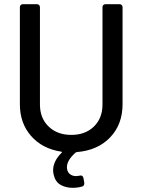

<svg xmlns="http://www.w3.org/2000/svg" viewBox="-20 -720 681 918"><path d="M485 -700H551Q558 -700 562 -696Q566 -692 566 -685V-222Q566 -125 506.5 -63Q447 -1 348 7Q346 7 342 9Q300 46 300 79Q300 100 312.5 111Q325 122 344 122Q349 122 361 120L366 119Q376 119 379 131L383 154V157Q383 169 372 172Q352 178 327 178Q295 178 270 164Q245 150 237 117Q234 105 234 94Q234 51 274 11Q279 6 272 5Q182 -9 128.5 -70Q75 -131 75 -222V-685Q75 -692 79 -696Q83 -700 90 -700H156Q163 -700 167 -696Q171 -692 171 -685V-220Q171 -155 212.5 -115Q254 -75 321 -75Q388 -75 429 -115Q470 -155 470 -220V-685Q470 -692 474 -696Q478 -700 485 -700Z"/></svg>

Font: Barlow_Medium_SS
Style: Regular
Weight: 500
Designer: Jeremy Tribby
Foundry: Jeremy Tribby
Version: Version 1.101 August 23, 2024